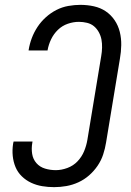

<svg xmlns="http://www.w3.org/2000/svg" viewBox="-20 -763 540 791"><path d="M203 8Q178 8 154 4Q130 0 108.5 -10Q87 -20 70 -36.5Q53 -53 44 -74.5Q35 -96 32.5 -120.5Q30 -145 34 -171L36 -180H114L113 -174Q109 -151 112.5 -129Q116 -107 130 -91Q144 -75 165.5 -68.5Q187 -62 210 -62Q233 -62 257.5 -71Q282 -80 299.5 -98.5Q317 -117 326.5 -140Q336 -163 340 -187L397 -532Q400 -549 400.5 -566.5Q401 -584 398 -600Q395 -616 387 -630.5Q379 -645 367 -655Q355 -665 338.5 -669Q322 -673 305 -673Q282 -673 259 -665Q236 -657 218.5 -640Q201 -623 190.5 -601Q180 -579 176 -556V-555H98V-557Q102 -582 111 -606Q120 -630 134.5 -652Q149 -674 169 -692Q189 -710 212.5 -722Q236 -734 261.5 -738.5Q287 -743 311 -743Q340 -743 367 -737Q394 -731 415.5 -716.5Q437 -702 452 -680Q467 -658 473.5 -631.5Q480 -605 479.5 -577Q479 -549 474 -521L417 -176Q413 -151 405 -126.5Q397 -102 382 -80Q367 -58 347 -40.5Q327 -23 303 -12Q279 -1 253.5 3.5Q228 8 203 8Z"/></svg>

Font: Iosevka Term Curly Oblique
Style: Regular
Weight: 400
Italic angle: -9°
Designer: Belleve Invis
Foundry: Belleve Invis
Version: Version 32.3.0